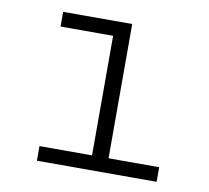

<svg xmlns="http://www.w3.org/2000/svg" viewBox="-64 -599 729 671"><g transform="rotate(10 300.0 -264.0)"><path d="M107.9 -528.3H353V-51.8H532.7V0H107.9V-51.8H294.4V-476.1H107.9Z"/></g></svg>

Font: Roboto Mono Light
Style: Regular
Weight: 300
Designer: Google
Version: Version 2.000985; 2015; ttfautohint (v1.3)